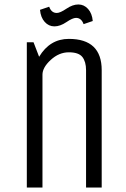

<svg xmlns="http://www.w3.org/2000/svg" viewBox="-20 -839 565 859"><path d="M170 0H100V-650H130L155 -585Q203 -665 288 -665Q435 -665 435 -525V0H365V-525Q365 -563 348.5 -584Q332 -605 288 -605Q244 -605 207 -571Q170 -537 170 -505ZM320 -759Q305 -759 277 -740Q249 -721 223.5 -721Q198 -721 180 -741Q162 -761 159 -795L200 -809Q210 -781 234 -781Q249 -781 277 -800Q305 -819 330.5 -819Q356 -819 374 -799Q392 -779 395 -745L354 -731Q344 -759 320 -759Z"/></svg>

Font: Unica One
Style: Regular
Weight: 400
Designer: Eduardo Rodriguez Tunni
Foundry: Eduardo Rodriguez Tunni
Version: Version 1.001